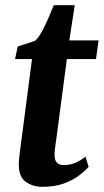

<svg xmlns="http://www.w3.org/2000/svg" viewBox="-20 -711 400 741"><path d="M198.5 -183.5Q196 -167.5 194.5 -155.2Q193 -143 191.8 -132.8Q190.5 -122.5 190.5 -112Q190.5 -93.5 199.2 -83.8Q208 -74 225 -74Q251.5 -74 272.2 -83.2Q293 -92.5 310 -106.5L322 -67Q309 -52 285.5 -34Q262 -16 226.8 -3Q191.5 10 143.5 10Q106.5 10 79.5 -9.2Q52.5 -28.5 52.5 -76.5Q52.5 -80 52.8 -85.8Q53 -91.5 54.2 -102.2Q55.5 -113 57.5 -130.8Q59.5 -148.5 63.5 -176.5L103.5 -483H38L48.5 -531.5L115.5 -553.5Q128.5 -565 141.5 -589Q154.5 -613 166.5 -640.5Q178.5 -668 187.5 -691H268.5L247.5 -555H360.5L350.5 -483H238Z"/></svg>

Font: Merriweather Light 18pt
Style: Bold Italic
Weight: 700
Italic angle: -7.8°
Version: Version 2.101